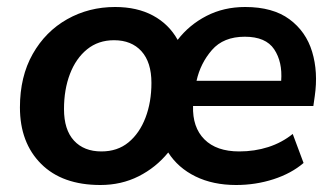

<svg xmlns="http://www.w3.org/2000/svg" viewBox="-20 -519 954 549"><path d="M267 10Q158 10 97.5 -50.5Q37 -111 37 -212Q37 -300 73.5 -364.5Q110 -429 172 -464Q234 -499 309 -499Q372 -499 417.5 -474.5Q463 -450 488 -405Q521 -448 570.5 -473.5Q620 -499 681 -499Q760 -499 807.5 -464Q855 -429 872.5 -371Q890 -313 880 -244L876 -216H532Q530 -155 564.5 -120.5Q599 -86 664 -86Q708 -86 747 -98.5Q786 -111 817 -136L848 -53Q813 -23 762 -6.5Q711 10 655 10Q589 10 539 -14.5Q489 -39 461 -83Q426 -40 376.5 -15Q327 10 267 10ZM680 -414Q619 -414 586 -376Q553 -338 542 -288H784Q788 -342 764 -378Q740 -414 680 -414ZM270 -86Q316 -86 347.5 -112Q379 -138 396 -182.5Q413 -227 413 -282Q413 -341 384.5 -372.5Q356 -404 306 -404Q261 -404 229 -378Q197 -352 180 -307.5Q163 -263 163 -207Q163 -148 191.5 -117Q220 -86 270 -86Z"/></svg>

Font: Nunito Sans
Style: Bold Italic
Weight: 700
Italic angle: -9°
Designer: Vernon Adams
Foundry: Vernon Adams
Version: Version 3.006; ttfautohint (v1.8.3)